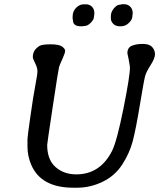

<svg xmlns="http://www.w3.org/2000/svg" viewBox="-20 -898 758 914"><path d="M364.3 -772.9Q327.1 -772.9 327.1 -802.7L325.7 -809.1V-818.8Q325.7 -844.2 342.3 -860.8Q358.9 -877.4 377.4 -877.4H391.1Q406.2 -877.4 417.7 -866Q429.2 -854.5 429.2 -836.4V-831.5L427.2 -817.9Q427.2 -804.7 412.1 -789.6Q397 -774.4 382.8 -774.4L373 -772.9ZM611.3 -832Q611.3 -832 609.9 -818.8Q609.9 -805.2 593.8 -789.1Q577.6 -772.9 556.2 -772.9H549.3Q530.8 -772.9 519.3 -784.4Q507.8 -795.9 507.8 -810.5V-822.3Q507.8 -840.8 522.2 -858.2Q536.6 -875.5 549.3 -875.5L562.5 -877.9H571.3Q588.4 -877.9 600.1 -866.2Q611.8 -854.5 611.8 -835.4V-834ZM204.6 -208.5Q204.6 -137.7 244.4 -102.8Q284.2 -67.9 342.8 -67.9Q457 -67.9 513.7 -180.2Q536.6 -226.6 567.6 -381.1Q598.6 -535.6 598.6 -576.7Q598.6 -582.5 594.2 -605.5L591.8 -619.1Q586.4 -643.1 586.4 -644.5Q586.4 -671.4 607.7 -680.2Q628.9 -689 659.9 -689Q690.9 -689 704.3 -674.1Q717.8 -659.2 717.8 -639.9Q717.8 -620.6 697.3 -588.6Q676.8 -556.6 671.1 -536.9Q665.5 -517.1 646 -399.2Q626.5 -281.2 611.8 -225.6Q597.2 -169.9 562.5 -115.7Q527.8 -61.5 469 -33Q410.2 -4.4 347.7 -4.4H329.1Q174.8 -4.4 128.4 -114.3Q110.8 -155.8 110.8 -200.2V-235.8Q110.8 -246.6 124.8 -344.7Q138.7 -442.9 148.4 -492.9Q158.2 -543 158.2 -559.3Q158.2 -575.7 147.2 -597.2Q136.2 -618.7 136.2 -627Q136.2 -660.2 168.5 -679.7Q180.7 -687 220.9 -687Q261.2 -687 275.6 -676.5Q290 -666 290 -655.8Q290 -645.5 277.1 -617.4Q264.2 -589.4 261 -578.4Q257.8 -567.4 231.2 -390.9Q204.6 -214.4 204.6 -208.5Z"/></svg>

Font: Averia Libre
Style: Italic
Weight: 400
Italic angle: -7.90001°
Version: Version 1.002